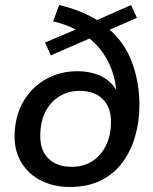

<svg xmlns="http://www.w3.org/2000/svg" viewBox="-20 -734 609 763"><path d="M257 9Q195 9 145 -15.5Q95 -40 66.5 -85.5Q38 -131 38 -190Q38 -268 70.5 -326.5Q103 -385 160 -418Q217 -451 288 -451Q334 -451 371.5 -436Q409 -421 433.5 -389Q458 -357 463 -306L443 -305Q449 -397 419 -469Q389 -541 328 -587L345 -585L182 -514L159 -565L291 -621L289 -612Q267 -625 242.5 -634Q218 -643 191 -649L215 -714Q262 -703 302 -686.5Q342 -670 374 -649L356 -650L501 -714L524 -663L407 -612L409 -622Q475 -566 504.5 -486.5Q534 -407 534 -316Q534 -251 517 -192Q500 -133 466 -87.5Q432 -42 380 -16.5Q328 9 257 9ZM265 -71Q310 -71 344.5 -92Q379 -113 400 -153.5Q421 -194 421 -250Q421 -308 388 -340.5Q355 -373 296 -373Q253 -373 217.5 -352Q182 -331 161 -291Q140 -251 140 -193Q140 -135 173.5 -103Q207 -71 265 -71Z"/></svg>

Font: Nunito Sans 12pt ExtraLight 12pt SemiBold
Style: Italic
Weight: 600
Italic angle: -9°
Version: Version 3.101;gftools[0.9.27]